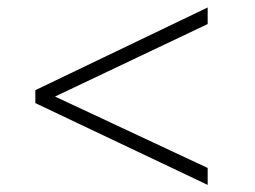

<svg xmlns="http://www.w3.org/2000/svg" viewBox="-20 -546 699 527"><path d="M550 -38.5 77 -263V-298.5L550 -525.5V-480L131 -281L550 -85Z"/></svg>

Font: Merriweather 144pt
Style: Regular
Weight: 400
Version: Version 2.100